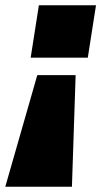

<svg xmlns="http://www.w3.org/2000/svg" viewBox="-43 -526 407 726"><path d="M-23 180 98 -242H243L229 180ZM73 -308 104 -506H320L289 -308Z"/></svg>

Font: Nunito Sans 7pt Expanded Black
Style: Italic
Weight: 900
Width: 7
Italic angle: -9°
Designer: Vernon Adams
Foundry: Vernon Adams
Version: Version 3.101;gftools[0.9.27]